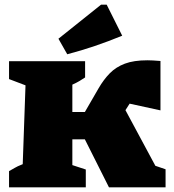

<svg xmlns="http://www.w3.org/2000/svg" viewBox="-20 -808 751 828"><path d="M270 -574 232 -641 416 -788H440L507 -654Q446 -629 388.5 -609.5Q331 -590 270 -574ZM19 0V-70Q36 -79 44.5 -84.5Q53 -90 78 -100L90 -440L19 -467V-544H347V-474Q337 -467 322.5 -458.5Q308 -450 292 -443V-325H346L405 -427Q427 -465 453.5 -492Q480 -519 518.5 -533.5Q557 -548 616 -548Q636 -548 672 -545V-332L539 -361L521 -333L650 -93L694 -78V0H450L346 -207H292V-96L350 -77V0Z"/></svg>

Font: Piazzolla SC Black
Style: Regular
Weight: 900
Designer: Juan Pablo del Peral
Foundry: Huerta Tipografica
Version: Version 1.330